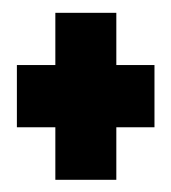

<svg xmlns="http://www.w3.org/2000/svg" viewBox="-20 -394 274 307"><path d="M68.5 -106.5V-190.5H7V-290H68.5V-373.5H166V-290H227V-190.5H166V-106.5Z"/></svg>

Font: Anybody UltraCondensed ExtraBold
Style: Regular
Weight: 800
Width: 1
Designer: Tyler Finck
Foundry: Etcetera Type Company
Version: Version 1.010; ttfautohint (v1.8.3) -l 8 -r 50 -G 200 -x 14 